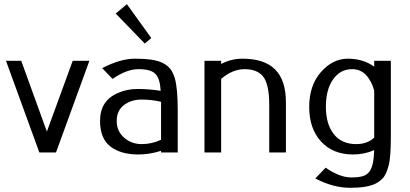

<svg xmlns="http://www.w3.org/2000/svg" viewBox="-20 -732 1968 922"><path d="M249 0H168.9L8.8 -439.9H82L205.1 -100.1L329.1 -439.9H409.2Z M460.4 0ZM589.4 -711.9 706.5 -549.3 675.3 -522.9 535.6 -667ZM470.7 -404.8Q557.6 -450.2 628.4 -450.2Q720.2 -450.2 760.3 -430.2Q783.7 -418.5 797.4 -401.6Q811 -384.8 819.8 -355Q833.5 -306.6 833.5 -202.1V0H753.4V-7.8Q698.2 9.8 644.5 9.8Q559.6 9.8 510 -28.6Q460.4 -66.9 460.4 -151.9Q460.4 -248 545.4 -285.2Q588.9 -304.7 640.6 -304.7H642.1Q694.8 -304.7 751.5 -295.9Q748.5 -354.5 726.3 -377.2Q704.1 -399.9 645.8 -399.9Q587.4 -399.9 520.5 -353ZM753.4 -61V-243.2Q708 -253.9 659.2 -253.9Q610.4 -253.9 575.4 -227.5Q540.5 -201.2 540.5 -151.4Q540.5 -101.6 576.2 -70.8Q611.8 -40 660.6 -40Q709.5 -40 753.4 -61Z M1042 -353V0H961.9V-439.9H1042V-424.8Q1090.3 -450.2 1144 -450.2Q1249.5 -450.2 1301.3 -398.4Q1353 -346.7 1353 -240.2V0H1272.9V-228Q1272.9 -330.6 1241.7 -366.7Q1213.4 -399.9 1154.8 -399.9Q1096.2 -399.9 1042 -353Z M1856.9 -439.9V-78.1Q1856.9 26.4 1845.7 65.4Q1834.5 104.5 1820.8 121.1Q1806.6 137.7 1783.2 149.9Q1742.7 169.9 1661.4 169.9Q1580.1 169.9 1494.1 125L1543.9 73.2Q1610.8 120.1 1667 120.1Q1701.7 120.1 1722.4 113.8Q1743.2 107.4 1754.9 90.8Q1774.9 63 1776.9 -11.2Q1729.5 9.8 1675.8 9.8Q1578.6 9.8 1521.7 -52.5Q1464.8 -114.7 1464.8 -218.3Q1464.8 -321.8 1521.2 -386Q1577.6 -450.2 1650.4 -450.2Q1723.1 -450.2 1776.9 -412.1V-439.9ZM1776.9 -70.8V-296.9Q1764.2 -344.2 1737.3 -372.1Q1710.4 -399.9 1670.9 -399.9Q1614.3 -399.9 1579.6 -351.1Q1544.9 -302.2 1544.9 -219.2Q1544.9 -136.2 1582.8 -88.1Q1620.6 -40 1690.9 -40Q1743.2 -40 1776.9 -70.8Z"/></svg>

Font: Pfennig
Style: Medium
Weight: 500
Version: Version 20120410 ; ttfautohint (v0.8)